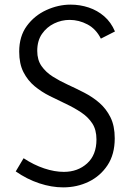

<svg xmlns="http://www.w3.org/2000/svg" viewBox="-20 -799 566 830"><path d="M253 11Q203 11 150 -6.5Q97 -24 48 -58L82 -115Q126 -86 171 -71Q216 -56 256 -56Q316 -56 356.5 -92.5Q397 -129 397 -196Q397 -238 379 -265.5Q361 -293 331 -313Q301 -333 266 -349.5Q231 -366 195 -384Q159 -402 129.5 -426.5Q100 -451 81.5 -487Q63 -523 63 -576Q63 -642 96 -687Q129 -732 180.5 -755.5Q232 -779 285 -779Q326 -779 363.5 -766.5Q401 -754 430.5 -728.5Q460 -703 477 -663L416 -632Q395 -674 358 -693.5Q321 -713 281 -713Q246 -713 214 -697.5Q182 -682 161.5 -652.5Q141 -623 141 -579Q141 -540 159.5 -513.5Q178 -487 208 -468Q238 -449 273 -433Q308 -417 344 -398.5Q380 -380 409.5 -354.5Q439 -329 457.5 -292Q476 -255 476 -201Q476 -132 445 -85Q414 -38 363.5 -13.5Q313 11 253 11Z"/></svg>

Font: Yaldevi
Style: Regular
Weight: 400
Designer: Sol Matas, Rajitha Manaperi, Kosala Senevirathne
Foundry: Mooniak
Version: Version 1.100